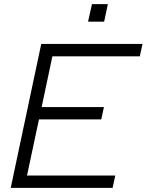

<svg xmlns="http://www.w3.org/2000/svg" viewBox="-20 -911 711 931"><path d="M32 0 180 -698H671L658 -638H234L182 -392H484L471 -332H169L111 -60H539L526 0ZM407 -806 426 -891H503L485 -806Z"/></svg>

Font: Azeret Mono Thin ExtraLight
Style: Italic
Weight: 250
Italic angle: -12°
Version: Version 1.002